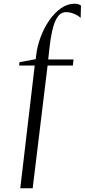

<svg xmlns="http://www.w3.org/2000/svg" viewBox="-20 -843 458 1037"><path d="M175 -541Q180.5 -592 199.2 -642.2Q218 -692.5 246.2 -733.2Q274.5 -774 309.5 -798.5Q344.5 -823 383 -823Q393 -823 402 -820.5Q411 -818 417.5 -812.5L415.5 -746.5Q405 -756 392.2 -762.8Q379.5 -769.5 365.5 -773.5Q351.5 -777.5 337 -777.5Q321 -777.5 307.2 -768.2Q293.5 -759 282 -736.5Q270.5 -714 261.5 -674.5Q252.5 -635 246 -574L240.5 -522H377L373.5 -489H237L156.5 174H89.5L167.5 -489H83.5L85 -507L173 -523.5Z"/></svg>

Font: Merriweather 144pt Light
Style: Italic
Weight: 300
Italic angle: -7.8°
Version: Version 2.101